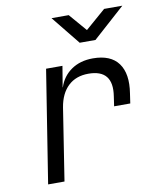

<svg xmlns="http://www.w3.org/2000/svg" viewBox="-87 -854 774 924"><g transform="rotate(-10 300.0 -392.5)"><path d="M73 0 160 -550H240L223 -448H224Q241 -500 284.5 -530Q328 -560 390 -560Q477 -560 514.5 -508.5Q552 -457 537 -363L530 -315H451L458 -363Q478 -491 356 -491Q295 -491 257 -455Q219 -419 208 -353L153 0ZM341 -645 228 -785H312L386 -699L485 -785H574L418 -645Z"/></g></svg>

Font: JetBrains Mono NL Light
Style: Italic
Weight: 300
Italic angle: -9°
Designer: Philipp Nurullin, Konstantin Bulenkov
Foundry: JetBrains
Version: Version 2.304; ttfautohint (v1.8.4.7-5d5b)